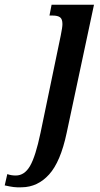

<svg xmlns="http://www.w3.org/2000/svg" viewBox="-142 -556 426 815"><path d="M-122 231 -111 183Q-95 189 -75 189Q-38 189 -14.5 148.5Q9 108 30 8L116 -406Q123 -440 123 -454Q123 -475 113 -482.5Q103 -490 81 -490H68L77 -536H257L141 8Q115 131 66.5 184.5Q18 238 -49 239Q-68 240 -84 238Q-100 236 -122 231Z"/></svg>

Font: Noto Serif CondSemiBold
Style: Italic
Weight: 600
Width: 3
Italic angle: -12°
Designer: Monotype Design Team
Foundry: Monotype Imaging Inc.
Version: Version 1.001